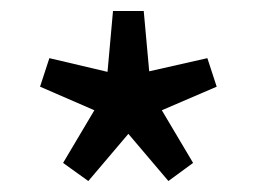

<svg xmlns="http://www.w3.org/2000/svg" viewBox="-20 -732 468 350"><path d="M141 -402 95 -435 152 -531 53 -574 70 -626 176 -601 186 -712H242L252 -602L358 -626L375 -574L275 -531L332 -435L287 -402L214 -488Z"/></svg>

Font: UmiuVSE Medium
Style: Regular
Weight: 500
Designer: Paul D. Hunt
Foundry: Adobe
Version: Version 3.046;September 5, 2023;FontCreator 14.0.0.2901 64-b